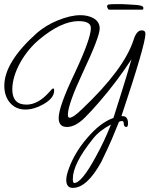

<svg xmlns="http://www.w3.org/2000/svg" viewBox="-20 -581 729 936"><path d="M335 335Q303 335 303 296Q303 274 317 237Q345 162 403 94Q469 16 533 -6Q553 -69 575.5 -140.5Q598 -212 621 -292Q549 -182 464 -84Q427 -41 394 -8Q348 38 306 38Q266 38 266 -6Q266 -61 345 -226Q423 -393 423 -444Q423 -478 363 -478Q279 -478 172 -389Q118 -344 81 -280Q40 -207 40 -145Q40 -71 109 -71Q165 -71 218 -130Q236 -150 238 -150Q244 -150 244 -142V-139Q244 -102 190 -72Q146 -47 103 -47Q56 -47 27 -82Q1 -114 1 -163Q1 -279 162 -422Q182 -439 206.5 -454Q231 -469 260 -481Q323 -507 372 -507Q408 -507 434 -493Q466 -476 466 -442Q466 -402 384 -228Q311 -72 311 -22Q311 -7 319 -7Q337 -7 381 -50Q586 -244 632 -389Q646 -433 671 -433Q689 -433 689 -416Q689 -365 572 -15H577Q604 -15 604 20Q604 38 596 38Q583 38 583 19Q583 9 574 9Q567 9 560 13L525 98Q518 114 505.5 141.5Q493 169 474 208Q404 335 335 335ZM342 311Q378 311 447 183Q467 147 485.5 108Q504 69 521 26Q494 40 471.5 57.5Q449 75 432 97Q335 218 335 291Q335 311 342 311ZM512 -534Q508 -534 505 -540.5Q502 -547 502 -550Q502 -557 510 -559Q516 -561 556 -561Q564 -561 573.5 -561Q583 -561 593 -560Q619 -559 643.5 -557Q668 -555 676 -549Q679 -546 679 -542Q679 -534 675 -534Z"/></svg>

Font: Petemoss
Style: Regular
Weight: 400
Designer: Robert E. Leuschke
Foundry: Robert E. Leuschke
Version: Version 1.010; ttfautohint (v1.8.3)